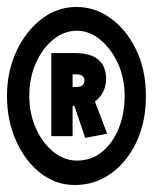

<svg xmlns="http://www.w3.org/2000/svg" viewBox="-20 -547 440 550"><path d="M194 -17Q139 -17 95 -52Q51 -87 25.5 -145Q0 -203 0 -272Q0 -342 27 -400Q54 -458 99 -492.5Q144 -527 199 -527Q253 -527 298 -494Q343 -461 370.5 -403.5Q398 -346 398 -272Q398 -198 371 -140.5Q344 -83 298 -50Q252 -17 194 -17ZM200 -87Q242 -87 272.5 -112Q303 -137 320 -179Q337 -221 337 -273Q337 -324 317.5 -366Q298 -408 267 -433.5Q236 -459 200 -459Q164 -459 133 -434Q102 -409 83 -367Q64 -325 64 -272Q64 -221 83 -179Q102 -137 133 -112Q164 -87 200 -87ZM224 -152 193 -244H188V-157H127V-395H193Q241 -395 262.5 -375.5Q284 -356 284 -321Q284 -301 275.5 -284Q267 -267 252 -256L287 -164ZM188 -298H200Q222 -298 222 -317Q222 -324 216.5 -329Q211 -334 198 -334H188Z"/></svg>

Font: Inconsolata Condensed Black
Style: Regular
Weight: 900
Width: 3
Monospace: yes
Designer: Raph Levien, Cyreal, Brenton Simpson
Foundry: Raph Levien, Cyreal, Google
Version: Version 3.001; ttfautohint (v1.8.2.53-6de2)